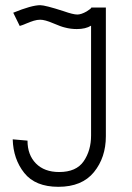

<svg xmlns="http://www.w3.org/2000/svg" viewBox="-20 -716 508 740"><path d="M56 -616 31 -667Q102 -696 135 -696Q154 -696 225 -673Q262 -660 278 -660Q293 -660 314 -672Q332 -683 332 -687H388V-191Q388 -109 342 -52.5Q296 4 205 4Q116 4 73.5 -49.5Q31 -103 29 -179L86 -174Q86 -119 118.5 -86Q151 -53 208 -53Q274 -53 302.5 -94.5Q331 -136 331 -194V-617Q310 -604 276 -604Q252 -604 230 -610Q216 -613 184.5 -626.5Q153 -640 135 -640Q123 -640 110 -636Q97 -632 80.5 -625Q64 -618 56 -616Z"/></svg>

Font: Bellota
Style: Regular
Weight: 400
Designer: Kemie Guaida
Foundry: Kemie Guaida
Version: Version 1.000;PS 002.000;hotconv 1.0.70;makeotf.lib2.5.58329